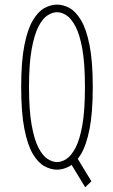

<svg xmlns="http://www.w3.org/2000/svg" viewBox="-20 -726 490 834"><path d="M350 87.5 281 -26.5 307 -53.5 377 61.5ZM228 11Q201 11 173.5 -3.8Q146 -18.5 123 -56.8Q100 -95 86 -165.8Q72 -236.5 72 -348Q72 -459.5 86 -529.8Q100 -600 123 -638.2Q146 -676.5 173.5 -691.2Q201 -706 228 -706Q254.5 -706 281.8 -691.2Q309 -676.5 332 -638.2Q355 -600 369 -529.8Q383 -459.5 383 -348Q383 -236.5 369 -165.8Q355 -95 332 -56.8Q309 -18.5 281.8 -3.8Q254.5 11 228 11ZM228 -22Q247.5 -22 268.5 -35.5Q289.5 -49 308 -84Q326.5 -119 337.8 -183Q349 -247 349 -348Q349 -448.5 337.8 -512.2Q326.5 -576 308 -611Q289.5 -646 268.5 -659.5Q247.5 -673 228 -673Q208 -673 186.8 -659.5Q165.5 -646 147.2 -611Q129 -576 117.5 -512.2Q106 -448.5 106 -348Q106 -247 117.5 -183Q129 -119 147.2 -84Q165.5 -49 186.8 -35.5Q208 -22 228 -22Z"/></svg>

Font: League Mono Thin Condensed
Style: Regular
Weight: 100
Width: 1
Designer: Tyler Finck
Foundry: The League of Moveable Type / Tyler Finck
Version: Version 2.300;RELEASE